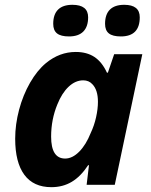

<svg xmlns="http://www.w3.org/2000/svg" viewBox="-20 -773 631 803"><path d="M43.5 -192.9Q43.5 -252.4 59.8 -314Q76.2 -375.5 105.7 -427Q135.3 -478.5 172.4 -509.3Q229 -555.7 296.9 -555.7Q343.3 -555.7 375 -534.7Q406.7 -513.7 427.2 -469.2H431.2L457.5 -546.4H575.2L460 0H342.3L352.1 -82H348.6Q317.4 -34.7 280 -12.5Q242.7 9.8 194.8 9.8Q120.1 9.8 81.8 -42Q43.5 -93.8 43.5 -192.9ZM359.4 -216.8Q374 -247.6 381.8 -282.5Q389.6 -317.4 389.6 -347.2Q389.6 -397 366.2 -420.9Q351.6 -437 328.1 -437Q295.4 -437 267.1 -410.4Q238.8 -383.8 219.7 -335.9Q193.8 -272.9 193.8 -201.7Q193.8 -109.9 252.4 -109.9Q282.7 -109.9 311.3 -138.7Q339.8 -167.5 359.4 -216.8ZM202.6 -673.3Q202.6 -712.9 222.9 -732.9Q243.2 -752.9 282.7 -752.9Q348.6 -752.9 348.6 -700.7Q348.6 -661.6 328.4 -641.1Q308.1 -620.6 268.6 -620.6Q234.4 -620.6 218.5 -633.3Q202.6 -646 202.6 -673.3ZM419.4 -673.3Q419.4 -712.9 439.7 -732.9Q460 -752.9 499.5 -752.9Q564.5 -752.9 564.5 -700.7Q564.5 -620.6 485.4 -620.6Q451.2 -620.6 435.3 -633.3Q419.4 -646 419.4 -673.3Z"/></svg>

Font: Viking Open Sans
Style: Bold Italic
Weight: 700
Italic angle: -12°
Foundry: Ascender Corporation
Version: Version 2.000